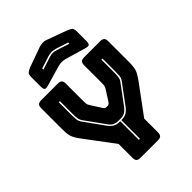

<svg xmlns="http://www.w3.org/2000/svg" viewBox="-270 -1111 1246 1246"><g transform="rotate(-45 352.5 -488.5)"><path d="M434 0H272Q253 0 244.5 -8.5Q236 -17 236 -36V-164L83 -369Q60 -400 52.5 -423Q45 -446 45 -492V-684Q45 -703 53.5 -711.5Q62 -720 81 -720H235Q254 -720 262.5 -711.5Q271 -703 271 -684V-520Q271 -510 272 -499Q273 -488 280 -478L326 -406Q331 -397 336.5 -393Q342 -389 350 -389H360Q368 -389 373.5 -393Q379 -397 384 -406L430 -478Q437 -488 438 -499Q439 -510 439 -520V-684Q439 -703 447.5 -711.5Q456 -720 475 -720H624Q643 -720 651.5 -711.5Q660 -703 660 -684V-492Q660 -446 652 -423Q644 -400 622 -369L470 -163V-36Q470 -17 461.5 -8.5Q453 0 434 0ZM365 -261Q388 -261 405.5 -271Q423 -281 439 -303L539 -438Q551 -454 552.5 -473.5Q554 -493 554 -515V-630H544V-515Q544 -494 542 -474.5Q540 -455 530 -442L430 -307Q415 -288 399.5 -279.5Q384 -271 365 -271H338Q321 -271 304 -279Q287 -287 274 -307L177 -442Q167 -457 165 -475.5Q163 -494 163 -515V-630H153V-515Q153 -493 155 -473Q157 -453 168 -438L265 -303Q281 -281 298.5 -271Q316 -261 338 -261H348V-90H358V-261ZM320 -797 183 -757Q158 -749 150 -755Q142 -761 142 -788V-869Q142 -896 150.5 -904Q159 -912 183 -922L311 -968Q320 -972 330.5 -974Q341 -976 350 -977Q359 -977 367 -976Q375 -975 382 -972L519 -922Q544 -912 552.5 -904Q561 -896 561 -869V-788Q561 -761 553 -755Q545 -749 519 -757L382 -797Q365 -801 351 -801Q337 -801 320 -797ZM470 -850V-861L387 -888Q378 -890 370 -892Q362 -894 351 -894Q340 -894 332 -892Q324 -890 315 -888L232 -861V-850L319 -878Q326 -880 333.5 -882Q341 -884 351 -884Q361 -884 368.5 -882Q376 -880 383 -878Z"/></g></svg>

Font: Bungee Inline
Style: Regular
Weight: 400
Version: Version 1.000;PS 1.0;hotconv 1.0.72;makeotf.lib2.5.5900